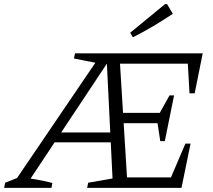

<svg xmlns="http://www.w3.org/2000/svg" viewBox="-36 -912 1036 932"><path d="M21 -10 451 -643H544L583 -10H512L482 -620H494L89 -10ZM-16 0 -11 -25 57 -52Q99 -48 138.5 -41Q178 -34 218 -24L214 0ZM204 -221 214 -269H525V-221ZM533 -314V-364H776L767 -314ZM742 -227 725 -338 787 -449H809L764 -227ZM864 -215H889L845 0H387L392 -25L541 -51H827L782 -23ZM948 -653 909 -459H884L874 -632L910 -603H450L323 -628L328 -653ZM609 -731 596 -753 765 -892H775L803 -845Q756 -814 708.5 -785.5Q661 -757 609 -731Z"/></svg>

Font: Piazzolla Thin Light
Style: Italic
Weight: 300
Italic angle: -11.3°
Version: Version 2.005